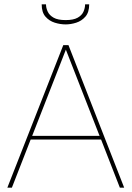

<svg xmlns="http://www.w3.org/2000/svg" viewBox="-20 -869 611 889"><path d="M535 0 448 -223H122L35 0H14L273 -660H297L555 0ZM129 -240H441L285 -639ZM284 -756Q259 -756 233.5 -764Q208 -772 190.5 -792Q173 -812 173 -849H193Q193 -832 201 -815Q209 -798 228.5 -787Q248 -776 284 -776Q320 -776 339.5 -787Q359 -798 366.5 -815Q374 -832 374 -849H393Q393 -812 375.5 -792Q358 -772 333 -764Q308 -756 284 -756Z"/></svg>

Font: Lil Grotesk Thin
Style: Regular
Weight: 100
Designer: Bastien Sozeau
Foundry: NBR — Bastien Sozeau
Version: Version 3.003; ttfautohint (v1.8.4.7-5d5b);gftools[0.9.33]